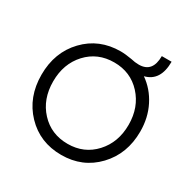

<svg xmlns="http://www.w3.org/2000/svg" viewBox="-179 -978 1146 1157"><g transform="rotate(30 393.5 -399.5)"><path d="M394 10Q245 10 147.5 -92Q50 -194 50 -350Q50 -506 147.5 -608Q245 -710 394 -710Q426 -710 472 -702Q500 -695 527 -695Q622 -695 622 -809H690Q690 -675 589 -650Q658 -602 697.5 -524Q737 -446 737 -350Q737 -195 639.5 -92.5Q542 10 394 10ZM394 -67Q508 -67 582 -147.5Q656 -228 656 -350Q656 -472 582 -552.5Q508 -633 394 -633Q279 -633 205 -553Q131 -473 131 -350Q131 -227 205 -147Q279 -67 394 -67Z"/></g></svg>

Font: Easer Grotesk Light
Style: Regular
Weight: 300
Designer: Boardeaser, Bonnie Shaver-Troup, Thomas Jockin
Foundry: Lexend
Version: Version 1.008;Glyphs 3.1.2 (3151)